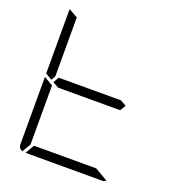

<svg xmlns="http://www.w3.org/2000/svg" viewBox="-167 -1108 1151 1244"><g transform="rotate(20 408.0 -486.0)"><path d="M161 -735V-531L144 -502L99 -529V-959Q99 -968 101 -972L161 -938ZM631 -469H408H202L162 -492L185 -531H408H614L654 -508ZM614 -62 703 -10Q691 0 676 0H408H149L185 -62H408ZM126 -2Q99 -12 99 -41V-500V-505L139 -482L152 -474L161 -469V-265V-62Z"/></g></svg>

Font: DSEG7 Modern
Style: Light
Weight: 300
Designer: Keshikan(Twitter:@keshinomi_88pro)
Version: Version 0.46